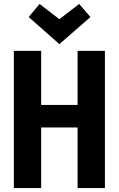

<svg xmlns="http://www.w3.org/2000/svg" viewBox="-20 -950 600 970"><path d="M50 0V-693H188V-420H372V-693H510V0H372V-306H188V0ZM280 -727 125 -864 180 -930 280 -853 380 -930 437 -864Z"/></svg>

Font: Ubuntu Sans Mono
Style: Bold
Weight: 700
Monospace: yes
Designer: Dalton Maag Ltd
Foundry: Dalton Maag Ltd
Version: Version 1.006